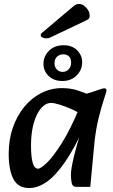

<svg xmlns="http://www.w3.org/2000/svg" viewBox="-20 -936 574 972"><path d="M128 16Q72 16 48 -29.5Q24 -75 24 -157Q24 -230 45.5 -291Q67 -352 104 -396.5Q141 -441 190 -465.5Q239 -490 294 -490Q337 -490 372.5 -478.5Q408 -467 433 -455L404 -350Q377 -368 343.5 -383Q310 -398 281.5 -406.5Q253 -415 239 -415Q211 -415 187.5 -387.5Q164 -360 150.5 -311.5Q137 -263 137 -200Q137 -142 145.5 -112Q154 -82 173 -82Q186 -82 217 -111.5Q248 -141 292 -210Q336 -279 385 -397L413 -308Q359 -188 310 -117Q261 -46 216 -15Q171 16 128 16ZM367 10Q347 10 343 -9.5Q339 -29 339 -51Q339 -68 343.5 -93Q348 -118 355 -147Q362 -176 370 -204L392 -279L363 -305L387 -456Q419 -461 443.5 -469Q468 -477 484.5 -483Q501 -489 508 -489Q519 -489 519 -477Q519 -472 506.5 -434.5Q494 -397 479.5 -339Q465 -281 458 -213L437 10ZM296 -526Q252 -526 226 -551.5Q200 -577 200 -613Q200 -651 228 -679Q256 -707 302 -707Q345 -707 370.5 -681.5Q396 -656 396 -621Q396 -582 368 -554Q340 -526 296 -526ZM297 -572Q315 -572 327.5 -585Q340 -598 340 -619Q340 -640 329 -650.5Q318 -661 301 -661Q282 -661 269 -649.5Q256 -638 256 -615Q256 -596 268 -584Q280 -572 297 -572ZM194 -771Q186 -765 186 -758Q186 -751 194.5 -746.5Q203 -742 212 -742Q217 -742 222.5 -742.5Q228 -743 234 -746L417 -833Q427 -838 430.5 -842.5Q434 -847 434 -855Q434 -872 425.5 -885.5Q417 -899 405 -907.5Q393 -916 380 -916Q366 -916 355 -907Z"/></svg>

Font: Alkatra
Style: Regular
Weight: 400
Designer: Suman Bhandary
Version: Version 1.100;gftools[0.9.22]